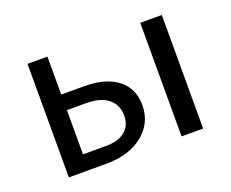

<svg xmlns="http://www.w3.org/2000/svg" viewBox="-77 -539 796 661"><g transform="rotate(-20 320.5 -208.0)"><path d="M231 -277Q309 -277 353 -243Q397 -209 397 -148Q397 -82 346 -41Q295 0 212 0H74V-416H147V-277ZM487 -416H566V0H487ZM233 -58Q277 -58 301.5 -78.5Q326 -99 326 -135Q326 -175 297.5 -197.5Q269 -220 217 -220H147V-58Z"/></g></svg>

Font: EauTestText Medium
Style: Regular
Weight: 500
Designer: Christian Thalmann (Catharsis Fonts)
Version: Version 0.001;PS 000.001;hotconv 1.0.88;makeotf.lib2.5.64775